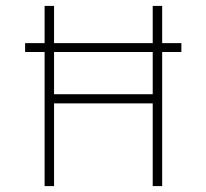

<svg xmlns="http://www.w3.org/2000/svg" viewBox="-20 -630 699 650"><path d="M131 -454H65V-484H131V-610H163V-484H497V-610H529V-484H594V-454H529V0H497V-280H163V0H131ZM497 -311V-454H163V-311Z"/></svg>

Font: Athiti ExtraLight
Style: Regular
Weight: 250
Version: Version 1.032